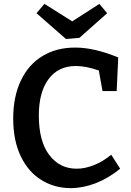

<svg xmlns="http://www.w3.org/2000/svg" viewBox="-20 -958 677 989"><path d="M599 -89Q539 -40 473.5 -14.5Q408 11 344 11Q261 11 193.5 -30.5Q126 -72 87 -153Q48 -234 48 -347Q48 -460 87.5 -543Q127 -626 199 -669.5Q271 -713 367 -713Q466 -713 589 -662L581 -489H508L489 -595Q423 -618 371 -618Q280 -618 230 -550.5Q180 -483 180 -363Q180 -231 233.5 -160Q287 -89 375 -89Q417 -89 463 -107Q509 -125 553 -161ZM352 -848 492 -938 532 -890 389 -763 320 -757 168 -890 209 -938Z"/></svg>

Font: Bitter Pro SemiBold
Style: Regular
Weight: 600
Designer: Sol Matas, and Bitter project Authors
Foundry: Sol Matas
Version: Version 1.010